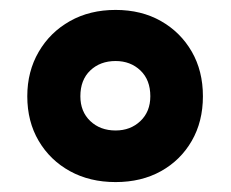

<svg xmlns="http://www.w3.org/2000/svg" viewBox="-20 -744 465 387"><path d="M213 -377Q161 -377 121 -399Q81 -421 58 -460Q35 -499 35 -550Q35 -600 58 -639.5Q81 -679 121 -701.5Q161 -724 213 -724Q265 -724 304.5 -701.5Q344 -679 366.5 -640Q389 -601 389 -550Q389 -499 366.5 -460Q344 -421 304.5 -399Q265 -377 213 -377ZM213 -481Q243 -481 263 -500Q283 -519 283 -550Q283 -583 263 -602Q243 -621 213 -621Q182 -621 162 -602Q142 -583 142 -550Q142 -519 162 -500Q182 -481 213 -481Z"/></svg>

Font: Noto Sans Myanmar ExtraBold
Style: Regular
Weight: 800
Designer: Monotype Design Team
Foundry: Monotype Imaging Inc.
Version: Version 2.107; ttfautohint (v1.8.4.7-5d5b)